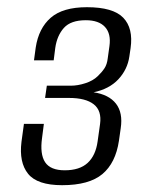

<svg xmlns="http://www.w3.org/2000/svg" viewBox="-20 -525 434 544"><path d="M156 -0.3Q85.5 -0.3 59.6 -32.6Q33.6 -64.8 40.9 -123.4L47.8 -174H104.3L99.2 -134.5Q92.7 -88.4 107.8 -65.4Q123 -42.5 163.3 -42.5Q205.6 -42.5 228.3 -63.4Q251 -84.3 256.5 -123.9L263.5 -173.6Q268.7 -211.4 245.6 -229.5Q222.6 -247.5 175.6 -247.5H107.7L112.7 -282.2H180.6Q200.2 -282.2 221.8 -289.2Q243.4 -296.1 256.8 -309.1Q268.8 -320.5 276 -331.5Q283.3 -342.5 285.3 -360.1L290.1 -394.5Q295 -429.6 277.4 -448.7Q259.8 -467.7 223.1 -467.7Q180.6 -467.7 161.1 -446Q141.6 -424.3 136.6 -389.3L132.1 -354.1H76.3L81.2 -390.3Q89.5 -444.8 123.7 -474.7Q158 -504.6 226.3 -504.6Q300.5 -504.6 329.2 -474.8Q358 -445 350 -388.7L346.5 -364.9Q341.2 -328.2 315.4 -300.4Q289.5 -272.7 245.1 -263.5Q288.5 -257.1 308.6 -231.3Q328.7 -205.4 322 -161.4L317 -126.3Q307.7 -63.3 270.1 -31.8Q232.5 -0.3 156 -0.3Z"/></svg>

Font: Alumni Sans SC Thin
Style: Italic
Weight: 100
Italic angle: -8°
Designer: Robert E. Leuschke
Foundry: Robert E. Leuschke
Version: Version 1.016